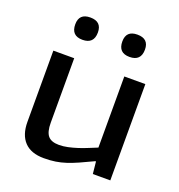

<svg xmlns="http://www.w3.org/2000/svg" viewBox="-139 -886 941 1012"><g transform="rotate(20 331.5 -380.5)"><path d="M196 -646Q133 -646 133 -710Q133 -771 196 -771Q260 -771 260 -710Q260 -646 196 -646ZM460 -646Q397 -646 397 -710Q397 -771 460 -771Q524 -771 524 -710Q524 -646 460 -646ZM218 10Q146 10 109 -29Q72 -68 72 -141V-540H189V-178Q189 -127 207.5 -105Q226 -83 269 -83Q293 -83 318.5 -88.5Q344 -94 370.5 -102.5Q397 -111 422 -121.5Q447 -132 470 -141V-540H588V0H490L483 -68H479Q435 -47 402.5 -32.5Q370 -18 341 -8.5Q312 1 283 5.5Q254 10 218 10Z"/></g></svg>

Font: Encode Sans Wide
Style: Medium
Weight: 500
Designer: Pablo Impallari, Andres Torresi
Foundry: Pablo Impallari, Andres Torresi
Version: Version 1.000; ttfautohint (v1.00) -l 8 -r 50 -G 200 -x 14 -